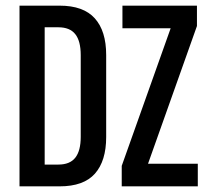

<svg xmlns="http://www.w3.org/2000/svg" viewBox="-20 -659 746 679"><path d="M106 0V-77H186.5Q227 -77 246.2 -101.2Q265.5 -125.5 265.5 -175V-464Q265.5 -514 246.2 -538.2Q227 -562.5 186.5 -562.5H107.5V-639H191Q275 -639 315.2 -594.2Q355.5 -549.5 355.5 -464.5V-174.5Q355.5 -90 315.8 -45Q276 0 191 0ZM49 0V-639H138V0ZM679.5 -80V0H410.5V-72.5L583.5 -559H413V-639H676.5V-567L503.5 -80Z"/></svg>

Font: Anek Latin Condensed Medium
Style: Regular
Weight: 500
Width: 3
Designer: Yesha Goshar
Foundry: Ek Type
Version: Version 1.003